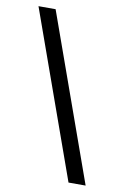

<svg xmlns="http://www.w3.org/2000/svg" viewBox="-81 -733 512 792"><g transform="rotate(10 175.0 -337.5)"><path d="M335 10H263.3L15 -685H86.7Z"/></g></svg>

Font: Funnel Display Light Light
Style: Regular
Weight: 300
Version: Version 1.000